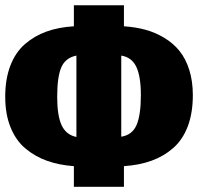

<svg xmlns="http://www.w3.org/2000/svg" viewBox="-20 -716 759 736"><path d="M719.2 -351.1Q719.2 -282.7 699.7 -231.4Q680.2 -180.2 643.8 -148.4Q607.4 -116.7 560.8 -99.9Q514.2 -83 455.1 -79.1V0H263.2V-79.1Q207 -83 160.9 -99.4Q114.7 -115.7 77.9 -146.5Q41 -177.2 20.5 -227.8Q0 -278.3 0 -345.2Q0 -412.6 19.5 -463.9Q39.1 -515.1 75.2 -546.6Q111.3 -578.1 158 -595Q204.6 -611.8 263.2 -615.2V-695.8H455.1V-615.2Q500 -612.3 538.1 -601.8Q576.2 -591.3 610.1 -570.8Q644 -550.3 668 -520.8Q691.9 -491.2 705.6 -448Q719.2 -404.8 719.2 -351.1ZM444.8 -191.9Q487.3 -198.7 503.7 -237.3Q520 -275.9 520 -351.1Q520 -423.3 502.4 -460Q484.9 -496.6 444.8 -502.9ZM199.2 -345.2Q199.2 -272.5 216.3 -235.8Q233.4 -199.2 272.9 -190.9V-502.9Q231 -494.6 215.1 -458Q199.2 -421.4 199.2 -345.2Z"/></svg>

Font: Fira Sans Compressed Heavy
Style: Regular
Weight: 900
Width: 1
Designer: Carrois Corporate & Edenspiekermann AG
Foundry: Carrois Corporate GbR & Edenspiekermann AG
Version: Version 4.203;PS 004.203;hotconv 1.0.88;makeotf.lib2.5.64775